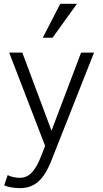

<svg xmlns="http://www.w3.org/2000/svg" viewBox="-20 -786 537 999"><path d="M20 125Q32.2 131.8 49.8 135.5Q67.4 139.2 84 139.2Q120.6 139.2 147 110.1Q173.3 81.1 194.8 23.9L214.8 -26.9L27.8 -512.2H96.2L248 -106L401.9 -512.2H469.2L248 47.9Q232.4 87.4 215.1 115.2Q197.8 143.1 177.7 160.2Q157.7 177.2 134.3 185.1Q110.8 192.9 83 192.9Q72.8 192.9 61.3 191.9Q49.8 190.9 38.8 189Q27.8 187 18.3 184.3Q8.8 181.6 2 178.2ZM253.4 -589.8H202.6L293.5 -766.1H380.4Z"/></svg>

Font: Clear Sans Light
Style: Regular
Weight: 300
Foundry: Intel Corporation
Version: Version 1.00